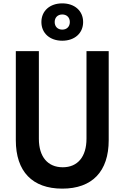

<svg xmlns="http://www.w3.org/2000/svg" viewBox="-20 -1104 740 1141"><path d="M74 -800V-271C74 -85 172 17 350 17C528 17 626 -85 626 -271V-800H494V-280C494 -173 442 -110 353 -110C264 -110 211 -172 211 -279V-800ZM226 -973C226 -907 276 -862 350 -862C424 -862 474 -907 474 -973C474 -1039 424 -1084 350 -1084C276 -1084 226 -1039 226 -973ZM305 -973C305 -1000 323 -1018 350 -1018C377 -1018 395 -1000 395 -973C395 -946 377 -928 350 -928C323 -928 305 -946 305 -973Z"/></svg>

Font: Martian Mono Std Md
Style: Regular
Weight: 500
Monospace: yes
Designer: Roman Shamin
Foundry: Evil Martians
Version: Version 1.000